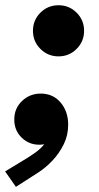

<svg xmlns="http://www.w3.org/2000/svg" viewBox="-40 -556 384 748"><path d="M188 -336.4Q146.5 -336.4 117.4 -365.5Q88.4 -394.5 88.4 -436Q88.4 -477.5 117.4 -506.6Q146.5 -535.6 188 -535.6Q229.5 -535.6 258.5 -506.6Q287.6 -477.5 287.6 -436Q287.6 -394.5 258.5 -365.5Q229.5 -336.4 188 -336.4ZM22 171.9 -20 111.8 62 62Q76.7 53.2 98.1 38.1Q119.6 22.9 136 1.5Q152.3 -20 150.9 -47.9H172.9Q172.9 -29.3 159.7 -10.7Q146.5 7.8 112.8 7.8Q72.8 7.8 44.2 -20Q15.6 -47.9 15.6 -90.3Q15.6 -133.8 45.9 -162.6Q76.2 -191.4 118.7 -191.4Q166.5 -191.4 196 -156.7Q225.6 -122.1 225.6 -69.8Q225.6 -29.3 208.3 6.1Q190.9 41.5 164.3 69.6Q137.7 97.7 108.9 116.2Z"/></svg>

Font: Reddit Sans Black
Style: Italic
Weight: 900
Italic angle: -11.25°
Designer: Stephen Hutchings
Version: Version 1.013